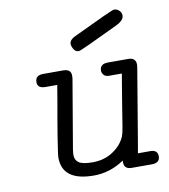

<svg xmlns="http://www.w3.org/2000/svg" viewBox="-75 -699 674 767"><g transform="rotate(-10 262.5 -315.5)"><path d="M244 -530Q244 -547 271 -559Q430 -635 438 -635Q450 -635 459 -626.5Q468 -618 468 -606Q468 -587 438 -572Q280 -496 272 -496Q258 -496 251 -508.5Q244 -521 244 -530ZM83 -403Q83 -431 115 -431H196Q228 -431 228 -405Q228 -395 227 -390L180 -113Q178 -99 178 -91Q178 -70 193.5 -59.5Q209 -49 249 -49Q297 -49 332.5 -73Q368 -97 382 -131Q386 -141 390.5 -167.5Q395 -194 405 -257.5Q415 -321 425 -378H374Q359 -378 352 -386Q345 -394 345 -403Q345 -431 378 -431H460Q491 -431 491 -403Q491 -401 490.5 -397Q490 -393 490 -392L439 -87L433 -53H483Q513 -53 513 -27Q513 0 480 0H397Q368 -1 368 -27V-35Q311 4 245 4Q117 4 117 -91Q117 -103 128.5 -174.5Q140 -246 152 -312L163 -378H113Q83 -379 83 -403Z"/></g></svg>

Font: CMU Typewriter Text
Style: LightOblique
Weight: 200
Italic angle: -9.46001°
Version: Version 0.7.0